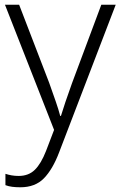

<svg xmlns="http://www.w3.org/2000/svg" viewBox="-20 -552 510 813"><path d="M1 -532H61L188 -202Q204 -157 216 -122.5Q228 -88 235 -61H238Q253 -111 285 -200L409 -532H470L230 94Q203 165 166 203Q129 241 66 241Q47 241 31.5 239Q16 237 3 232V184Q15 188 29 190.5Q43 193 59 193Q101 193 127.5 167Q154 141 175 87L209 -2Z"/></svg>

Font: RS Noto Sans Light
Style: Regular
Weight: 300
Designer: Monotype Design Team
Foundry: Monotype Imaging Inc.
Version: Version 3.10